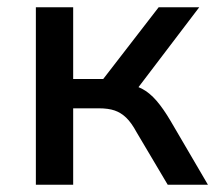

<svg xmlns="http://www.w3.org/2000/svg" viewBox="-20 -510 595 530"><path d="M79 0V-490H182V-292H265L418 -490H530L346 -248L323 -279Q351 -276 372 -265Q393 -254 412 -232Q431 -210 451 -176L554 0H443L357 -145Q343 -171 328.5 -185Q314 -199 296.5 -205Q279 -211 253 -211H182V0Z"/></svg>

Font: Nunito Sans 11pt SemiBold
Style: Regular
Weight: 600
Version: Version 3.101;gftools[0.9.27]